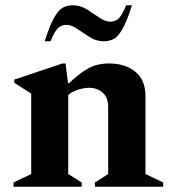

<svg xmlns="http://www.w3.org/2000/svg" viewBox="-20 -706 658 726"><path d="M31 0V-16L98 -48V-352L34 -393V-405L216 -466H228L237 -392H242Q278 -427 312 -446.5Q346 -466 392 -466Q453 -466 491.5 -435Q530 -404 530 -343V-48L597 -16V0H339V-16L389 -48V-302Q389 -337 368.5 -355.5Q348 -374 317 -374Q298 -374 275.5 -367Q253 -360 238 -347V-48L289 -16V0ZM149 -550Q168 -610 184.5 -639Q201 -668 217.5 -677Q234 -686 256 -686Q284 -686 308.5 -670.5Q333 -655 355.5 -639.5Q378 -624 397 -624Q415 -624 428 -635.5Q441 -647 457 -686H479Q460 -626 443.5 -597Q427 -568 410.5 -559Q394 -550 372 -550Q344 -550 319.5 -565.5Q295 -581 272.5 -596.5Q250 -612 231 -612Q213 -612 200 -600.5Q187 -589 171 -550Z"/></svg>

Font: Spectral
Style: Bold
Weight: 700
Designer: Jean-Baptiste Levee
Foundry: Production Type
Version: Version 2.001